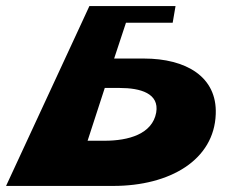

<svg xmlns="http://www.w3.org/2000/svg" viewBox="-22 -613 766 633"><path d="M351 0C539 0 684.2 -86 689.3 -237C694.1 -360 591.3 -420 452.3 -420H354.3L393.3 -538H547.3L556.7 -593H272.7L265.3 -577L247.3 -538L-2 0ZM372.4 -323C441.4 -323 503.7 -305 493 -242C480.2 -171 401.8 -149 322.8 -149H266.8L323.4 -323Z"/></svg>

Font: Hussar Milosc
Style: Obl
Weight: 700
Foundry: Cannot Into Space Fonts
Version: Version 1.02